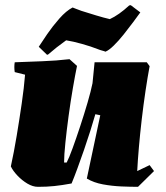

<svg xmlns="http://www.w3.org/2000/svg" viewBox="-20 -711 643 743"><path d="M127 12Q107 12 86 -0.5Q65 -13 47.5 -31.5Q30 -50 22 -67Q34 -122 44.5 -185Q55 -248 64 -310Q73 -372 77 -422L37 -432Q34 -452 37 -470Q88 -472 143 -474Q198 -476 249 -482L278 -456Q271 -422 262 -370Q253 -318 245.5 -262.5Q238 -207 233 -158.5Q228 -110 228 -82H238Q247 -99 261 -137.5Q275 -176 290.5 -223Q306 -270 319 -314.5Q332 -359 338 -389L346 -470H548L559 -455Q551 -412 543 -358.5Q535 -305 528.5 -249Q522 -193 517.5 -141Q513 -89 511 -49L559 -72L576 -49L514 12Q486 12 450 10.5Q414 9 378.5 2.5Q343 -4 316 -20L368 -265L349 -269Q341 -241 329.5 -204.5Q318 -168 305 -130.5Q292 -93 279.5 -59Q267 -25 257 -1Q219 6 190 9Q161 12 127 12ZM162 -499 130 -530Q142 -549 163 -579.5Q184 -610 210 -639.5Q236 -669 261 -682Q266 -680 275 -676.5Q284 -673 295 -669Q320 -661 351.5 -651.5Q383 -642 405 -637Q440 -653 480 -690L486 -691L523 -663Q513 -649 495.5 -625.5Q478 -602 458.5 -577.5Q439 -553 420 -534.5Q401 -516 388 -511Q384 -513 376 -515Q368 -517 358 -521Q333 -531 297.5 -541Q262 -551 236 -555Q198 -528 166 -500Z"/></svg>

Font: Labrada Black
Style: Italic
Weight: 900
Italic angle: -7°
Designer: Mercedes Jáuregui
Foundry: Omnibus-Type Team
Version: Version 1.000; ttfautohint (v1.8.4.7-5d5b)